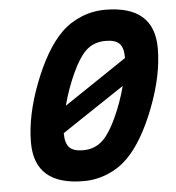

<svg xmlns="http://www.w3.org/2000/svg" viewBox="-50 -717 715 779"><g transform="rotate(-5 307.0 -327.5)"><path d="M226 -596Q261 -631 308 -650.5Q355 -670 406 -670Q506 -670 556 -626.5Q606 -583 606 -496Q606 -386 555.5 -255Q505 -124 440 -59Q405 -24 358 -4.5Q311 15 260 15Q160 15 110 -28.5Q60 -72 60 -159Q60 -269 110.5 -400Q161 -531 226 -596ZM398 -544Q372 -544 351.5 -536Q331 -528 314 -511Q287 -484 259.5 -424Q232 -364 214 -296L470 -468V-471Q470 -510 453.5 -527Q437 -544 398 -544ZM196 -184Q196 -145 212.5 -127.5Q229 -110 268 -110Q294 -110 314.5 -118.5Q335 -127 352 -144Q378 -170 405.5 -229Q433 -288 451 -356L196 -186Z"/></g></svg>

Font: Intel One Mono
Style: Bold Italic
Weight: 700
Italic angle: -16°
Monospace: yes
Designer: Fred Shallcrass
Foundry: Frere-Jones Type LLC
Version: Version 1.400;hotconv 1.1.0;makeotfexe 2.6.0;FJTRelease1.4